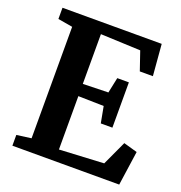

<svg xmlns="http://www.w3.org/2000/svg" viewBox="-133 -858 918 972"><g transform="rotate(20 326.0 -371.5)"><path d="M118 -68.5V-669L39 -682.5V-743H573.5L587.5 -574H517L482.5 -675L267.5 -684V-416L404 -419.5L421.5 -503H484V-259H421.5L405 -347L267.5 -350V-62.5L507 -75L567.5 -206L641.5 -185L615 0H39.5V-58Z"/></g></svg>

Font: Merriweather 24pt
Style: Bold
Weight: 700
Designer: Eben Sorkin
Foundry: Eben Sorkin
Version: Version 2.100